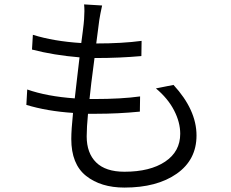

<svg xmlns="http://www.w3.org/2000/svg" viewBox="-20 -805 1040 864"><path d="M681.6 -407.2 760.7 -422.9Q864.3 -310.5 864.3 -195.3Q864.3 -85.9 775.4 -23.4Q686.5 39.1 540 39.1Q433.6 39.1 367.2 -13.7Q300.8 -66.4 300.8 -179.7Q300.8 -220.7 308.6 -296.9Q191.4 -304.7 98.6 -333L102.5 -402.3Q191.4 -371.1 316.4 -362.3Q320.3 -392.6 327.1 -455.1Q334 -517.6 337.9 -546.9Q221.7 -556.6 124 -582L127.9 -648.4Q221.7 -619.1 345.7 -611.3Q347.7 -625 352.5 -663.6Q357.4 -702.1 358.4 -718.8Q361.3 -757.8 358.4 -785.2L439.5 -780.3Q430.7 -740.2 426.8 -714.8Q422.9 -682.6 413.1 -609.4H414.1Q529.3 -609.4 617.2 -621.1L616.2 -552.7Q517.6 -543.9 413.1 -543.9H405.3Q387.7 -412.1 382.8 -359.4H403.3Q526.4 -359.4 610.4 -371.1L609.4 -302.7Q511.7 -293 412.1 -293H376Q370.1 -231.4 370.1 -191.4Q370.1 -116.2 412.6 -74.2Q455.1 -32.2 540 -32.2Q655.3 -32.2 723.1 -77.6Q791 -123 791 -203.1Q791 -254.9 763.2 -308.6Q735.4 -362.3 681.6 -407.2Z"/></svg>

Font: GenEi Gothic M SemiLight
Style: Regular
Weight: 350
Designer: o_tamon (Modified); [Source Han Sans]
Ryoko NISHIZUKA  (kana & ideographs); Paul D. Hunt (Latin, Greek & Cyrillic); Wenl
Version: Version 1.1a;Original Version 1.004